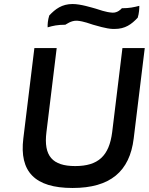

<svg xmlns="http://www.w3.org/2000/svg" viewBox="-20 -932 740 955"><path d="M586 -891C583 -887 565 -868 540 -869C504 -871 471 -885 456 -889C437 -894 382 -912 341 -912C288 -912 255 -887 225 -855C218 -833 216 -809 217 -796C244 -804 267 -809 305 -809C310 -811 333 -830 362 -829H364C398 -826 429 -813 443 -809C458 -805 508 -789 541 -788H550C603 -788 634 -811 665 -844C672 -866 673 -890 673 -903C646 -896 623 -891 586 -891ZM589 -693 538 -275C523 -156 468 -106 354 -106C241 -106 196 -156 211 -275L262 -693H151L96 -243C76 -79 152 3 341 3C528 3 625 -79 645 -243L700 -693Z"/></svg>

Font: Bluebird
Style: LiExtObl
Weight: 300
Designer: Jasper
Foundry: Cannot Into Space Fonts
Version: Version 0.98